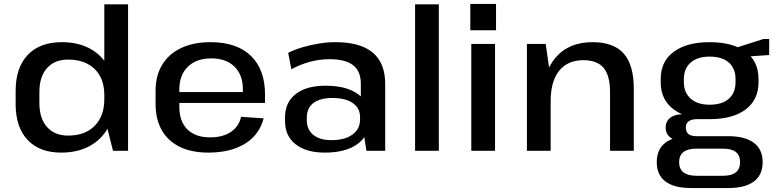

<svg xmlns="http://www.w3.org/2000/svg" viewBox="-20 -762 3916 970"><path d="M289 9Q180 9 119.5 -55Q59 -119 59 -237V-303Q59 -420 120 -484.5Q181 -549 293 -549Q373 -549 432.5 -517.5Q492 -486 525 -428Q558 -370 558 -290V-255Q558 -174 525 -115Q492 -56 431.5 -23.5Q371 9 289 9ZM324 -77Q410 -77 458.5 -126.5Q507 -176 507 -261V-282Q507 -366 458 -413.5Q409 -461 324 -461Q256 -461 217.5 -418Q179 -375 179 -297V-241Q179 -164 217.5 -120.5Q256 -77 324 -77ZM507 -174V-740H627V0H551Z M1032 9Q948 9 888.5 -20Q829 -49 797.5 -104Q766 -159 766 -236V-304Q766 -380 799.5 -435Q833 -490 895.5 -519.5Q958 -549 1044 -549Q1176 -549 1247.5 -480Q1319 -411 1319 -283V-242H863V-297H1225L1207 -276V-311Q1207 -384 1164.5 -425.5Q1122 -467 1048 -467Q972 -467 929 -425Q886 -383 886 -309V-223Q886 -148 927 -108Q968 -68 1041 -68Q1106 -68 1146.5 -95.5Q1187 -123 1198 -172L1312 -164Q1290 -80 1217 -35.5Q1144 9 1032 9Z M1803 -185V-338Q1803 -402 1764 -432.5Q1725 -463 1644 -463Q1595 -463 1545 -449.5Q1495 -436 1452 -412L1436 -495Q1467 -511 1507.5 -523Q1548 -535 1591.5 -542Q1635 -549 1674 -549Q1801 -549 1863.5 -496Q1926 -443 1926 -338V0H1831ZM1621 9Q1527 9 1473.5 -33Q1420 -75 1420 -150V-169Q1420 -245 1474 -287Q1528 -329 1625 -329Q1728 -329 1786.5 -288Q1845 -247 1845 -173V-153Q1845 -77 1785.5 -34Q1726 9 1621 9ZM1654 -54Q1722 -54 1760.5 -82Q1799 -110 1799 -158V-171Q1799 -216 1762 -241.5Q1725 -267 1659 -267Q1598 -267 1564 -242Q1530 -217 1530 -167V-155Q1530 -107 1563 -80.5Q1596 -54 1654 -54Z M2197 -740V0H2077V-740Z M2481 -540V0H2361V-540ZM2486 -742V-609H2356V-742Z M3062 -296Q3062 -380 3029.5 -419Q2997 -458 2927 -458Q2848 -458 2805 -404.5Q2762 -351 2762 -251L2719 -181V-241Q2719 -390 2785.5 -469.5Q2852 -549 2974 -549Q3080 -549 3131 -491.5Q3182 -434 3182 -313V0H3062ZM2642 -540H2737L2762 -365V0H2642Z M3565 -160Q3450 -160 3384 -209Q3318 -258 3318 -345V-364Q3318 -452 3384 -500.5Q3450 -549 3565 -549Q3682 -549 3747 -500.5Q3812 -452 3812 -364V-345Q3812 -258 3747 -209Q3682 -160 3565 -160ZM3472 188Q3386 188 3342 155Q3298 122 3298 57Q3298 -7 3341 -40.5Q3384 -74 3471 -74H3659Q3744 -74 3788.5 -40.5Q3833 -7 3833 57Q3833 122 3788.5 155Q3744 188 3659 188ZM3633 126Q3719 126 3719 57Q3719 -11 3633 -11H3499Q3411 -11 3411 57Q3411 126 3499 126ZM3431 -49Q3390 -49 3366.5 -67.5Q3343 -86 3343 -117Q3343 -149 3366 -167Q3389 -185 3432 -185H3565V-160H3500Q3474 -160 3459 -149Q3444 -138 3445 -117Q3445 -95 3458.5 -84.5Q3472 -74 3499 -74H3565V-49ZM3565 -233Q3628 -233 3662 -263Q3696 -293 3696 -347V-363Q3696 -416 3662 -446Q3628 -476 3565 -476Q3504 -476 3469.5 -446Q3435 -416 3435 -363V-347Q3435 -294 3469.5 -263.5Q3504 -233 3565 -233ZM3677 -514 3837 -565H3866V-484L3677 -471Z"/></svg>

Font: Pathway Extreme 72pt SemiBold
Style: Regular
Weight: 600
Designer: Eduardo Rodriguez Tunni
Foundry: Eduardo Rodriguez Tunni
Version: Version 1.001;gftools[0.9.26]